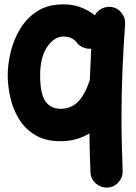

<svg xmlns="http://www.w3.org/2000/svg" viewBox="-20 -583 627 885"><path d="M488.3 -551.3Q518.6 -549.3 538.6 -525.6Q558.6 -502 556.6 -471.7Q548.8 -363.8 544.4 -257.1Q540 -150.4 540 -42.5Q540 19 541.5 80.6Q543 142.1 545.4 204.1Q546.4 234.4 525.9 257.3Q505.4 280.3 474.6 281.7Q444.3 282.7 421.4 262.2Q398.4 241.7 397 210.9Q395 166 393.8 121.3Q392.6 76.7 392.1 31.7Q364.7 48.8 331.5 58.3Q298.3 67.9 259.3 67.9Q189.9 67.9 142.8 39.8Q95.7 11.7 67.9 -33.7Q40 -79.1 27.8 -132.6Q15.6 -186 15.6 -236.3Q15.6 -286.1 29.1 -342.5Q42.5 -398.9 72.5 -449.2Q102.5 -499.5 151.6 -531.2Q200.7 -563 272 -563Q314.9 -563 351.8 -549.3Q388.7 -535.6 417 -512.7Q427.2 -531.2 446.5 -542Q465.8 -552.7 488.3 -551.3ZM165 -236.3Q165 -150.9 189.2 -116.2Q213.4 -81.5 259.3 -81.5Q308.1 -81.5 340.6 -115.2Q373 -148.9 394 -214.8Q396.5 -286.1 400.4 -358.4Q382.3 -356.9 364.7 -363.8Q347.2 -370.6 335 -385.7Q325.2 -398.4 310.3 -406.5Q295.4 -414.6 272 -414.6Q230 -414.6 197.5 -366.7Q165 -318.8 165 -236.3Z"/></svg>

Font: Mikhak ExtraBold
Style: Regular
Weight: 800
Designer: Amin Abedi
Version: Version 3.3